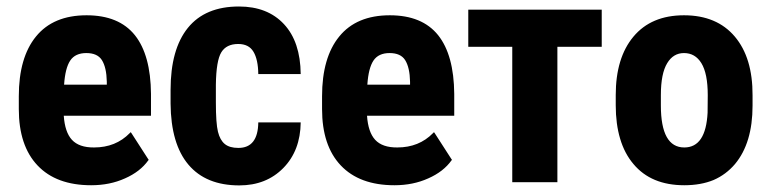

<svg xmlns="http://www.w3.org/2000/svg" viewBox="-20 -558 2359 588"><path d="M176.3 -298.8H307.1V-307.6Q306.2 -351.6 292 -374Q278.3 -395.5 244.4 -395.5Q210.4 -395.5 195.1 -372.6Q179.7 -349.6 176.3 -298.8ZM362.8 -11.7Q316.4 9.3 259.3 9.3Q152.3 9.3 95 -51.3Q37.6 -111.8 37.6 -224.1V-263.2Q37.6 -381.8 90.3 -446.3Q143.1 -511.2 245.1 -511.2Q344.2 -511.2 393.1 -450.2Q441.4 -389.6 442.4 -270.5V-207V-203.6H439.5H175.3Q178.7 -153.3 200.2 -129.9Q222.2 -106 268.1 -106.4Q334.5 -106.4 377.4 -150.4L380.4 -153.3L382.8 -149.9L434.1 -70.3L435.5 -68.4L434.1 -66.9Q421.9 -49.8 404.1 -35.9Q386.2 -22 362.8 -11.7Z M710 -105Q770 -105 771 -183.1H900.9Q899.9 -96.7 847.7 -43.5Q795.4 9.8 712.9 9.8Q610.8 9.8 557.1 -53.7Q503.4 -117.2 502.4 -240.7V-282.7Q502.4 -407.2 555.4 -472.7Q608.4 -538.1 711.9 -538.1Q799.3 -538.1 849.6 -484.1Q899.9 -430.2 900.9 -331.1H771Q770.5 -375.5 756.3 -399.4Q742.2 -423.3 709.5 -423.3Q673.3 -423.3 657.7 -397.7Q642.1 -372.1 641.1 -298.3V-244.6Q641.1 -180.2 647.5 -154.5Q653.8 -128.9 668.5 -116.9Q683.1 -105 710 -105Z M1105 -298.8H1235.8V-307.6Q1234.9 -351.6 1220.7 -374Q1207 -395.5 1173.1 -395.5Q1139.2 -395.5 1123.8 -372.6Q1108.4 -349.6 1105 -298.8ZM1291.5 -11.7Q1245.1 9.3 1188 9.3Q1081.1 9.3 1023.7 -51.3Q966.3 -111.8 966.3 -224.1V-263.2Q966.3 -381.8 1019 -446.3Q1071.8 -511.2 1173.8 -511.2Q1272.9 -511.2 1321.8 -450.2Q1370.1 -389.6 1371.1 -270.5V-207V-203.6H1368.2H1104Q1107.4 -153.3 1128.9 -129.9Q1150.9 -106 1196.8 -106.4Q1263.2 -106.4 1306.2 -150.4L1309.1 -153.3L1311.5 -149.9L1362.8 -70.3L1364.3 -68.4L1362.8 -66.9Q1350.6 -49.8 1332.8 -35.9Q1314.9 -22 1291.5 -11.7Z M1822.8 -414.6H1687V0H1548.8V-414.6H1414.1V-528.3H1822.8Z M2003.9 -266.6V-234.9Q2003.9 -106.4 2075.7 -106.4Q2141.6 -106.4 2147 -212.9L2147.5 -266.6Q2147.5 -333 2127.9 -364.7Q2108.9 -395.5 2074.7 -395.5Q2042 -395.5 2023.4 -364.7Q2003.9 -333 2003.9 -266.6ZM1865.7 -235.4V-267.1Q1865.7 -380.9 1919.9 -445.8Q1974.6 -511.2 2074.7 -511.2Q2175.3 -511.2 2230.5 -445.8Q2285.2 -380.9 2284.7 -266.1V-234.4Q2284.7 -120.1 2231 -55.7Q2203.6 -23.4 2165.5 -6.8Q2126.5 9.3 2075.7 9.3Q1974.1 9.3 1919.9 -55.7Q1892.6 -87.9 1879.2 -133.1Q1865.7 -178.2 1865.7 -235.4Z"/></svg>

Font: MAUL Condensed Bold
Style: Condensed Bold
Weight: 700
Designer: MAUL
Version: Version 1.0; 2020; ttfautohint (v1.8.3)